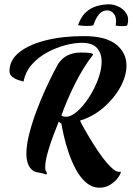

<svg xmlns="http://www.w3.org/2000/svg" viewBox="-20 -781 613 888"><path d="M485 -761Q506 -761 529 -750Q552 -739 565 -717.5Q578 -696 569 -665Q568 -662 561 -661Q554 -660 546 -660Q538 -660 526 -661Q514 -662 515 -664Q521 -696 508.5 -714.5Q496 -733 477 -733Q453 -733 438 -715Q423 -697 412 -665Q411 -663 402.5 -662Q394 -661 383 -661Q370 -661 355 -662.5Q340 -664 341 -665Q355 -705 378.5 -725.5Q402 -746 430 -753.5Q458 -761 485 -761ZM440 87Q406 87 378.5 63.5Q351 40 331 2.5Q311 -35 297 -76.5Q283 -118 275 -154Q267 -190 264 -209Q256 -214 252 -219Q225 -154 207 -97Q189 -40 189 -9Q189 7 195 15Q197 17 197 21Q197 28 186 24Q178 20 163.5 18Q149 16 139 12Q120 2 111 -19.5Q102 -41 102 -70Q102 -110 115 -161Q128 -212 147.5 -264.5Q167 -317 188 -363Q209 -409 225.5 -441.5Q242 -474 248 -484Q267 -513 294 -525.5Q321 -538 352 -538Q419 -538 409 -526Q366 -471 328 -395.5Q290 -320 264 -247Q270 -241 286 -241Q309 -241 337.5 -266Q366 -291 391.5 -330.5Q417 -370 433.5 -414Q450 -458 450 -496Q450 -534 429 -558.5Q408 -583 358 -583Q325 -583 282.5 -572Q240 -561 199 -539Q158 -517 128 -483.5Q98 -450 89 -404Q85 -405 69 -409.5Q53 -414 38.5 -424.5Q24 -435 24 -452Q24 -503 69 -539Q114 -575 192 -594.5Q270 -614 368 -614Q469 -614 517 -575.5Q565 -537 565 -478Q565 -430 536.5 -378Q508 -326 459.5 -284Q411 -242 350 -223Q357 -208 373.5 -179Q390 -150 411.5 -115.5Q433 -81 456 -50.5Q479 -20 500 -1.5Q521 17 536 13Q541 12 536.5 23Q532 34 519.5 48.5Q507 63 487 75Q467 87 440 87Z"/></svg>

Font: Praise
Style: Regular
Weight: 400
Designer: Robert E. Leuschke
Foundry: Robert E. Leuschke
Version: Version 1.100; ttfautohint (v1.8.3)